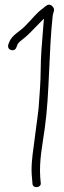

<svg xmlns="http://www.w3.org/2000/svg" viewBox="-20 -744 274 816"><path d="M15 -554C14 -549 14 -544 16 -540C22 -528 43 -526 49 -541L54 -554C56 -559 61 -565 70 -572C100 -594 118 -616 144 -642L165 -663L167 -664C166 -658 166 -652 165 -645C162 -609 159 -572 156 -530C152 -477 154 -422 150 -368L144 -284C138 -230 129 -173 123 -121C117 -78 111 -31 116 12L118 36C118 59 158 55 153 32L151 9C146 -63 161 -131 170 -197C191 -344 187 -526 204 -677C206 -694 217 -703 202 -718C187 -733 173 -717 162 -708C134 -688 121 -668 95 -642C77 -622 70 -619 48 -601C34 -590 25 -578 20 -567Z"/></svg>

Font: Stray Cat
Style: UltCn
Weight: 400
Version: Version 1.0